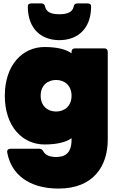

<svg xmlns="http://www.w3.org/2000/svg" viewBox="-20 -834 680 1119"><path d="M240 -560C110 -560 8 -454 8 -276C8 -98 110 8 240 8C315 8 369 -7 397 -29V-20C397 62 356 81 307 81C270 81 245 70 233 49C227 38 221 33 210 33H41C28 33 20 41 22 54C45 183 150 265 321 265C529 265 608 129 608 -20V-532C608 -545 601 -552 588 -552H417C404 -552 397 -545 397 -532V-523C369 -545 315 -560 240 -560ZM142 -797C142 -664 222 -600 326 -600C430 -600 511 -664 511 -797C511 -808 504 -814 491 -814H430C418 -814 412 -808 409 -795C403 -767 380 -751 326 -751C272 -751 249 -767 243 -795C240 -808 234 -814 222 -814H162C149 -814 142 -808 142 -797ZM217 -276C217 -336 257 -368 307 -368C357 -368 397 -335 397 -276C397 -217 357 -184 307 -184C257 -184 217 -217 217 -276Z"/></svg>

Font: Malmofest Black-Rounded
Style: Regular
Weight: 800
Designer: Jonny Pinhorn (Poppins), Kolossal
Version: Version 1.004;Glyphs 3.1.2 (3151)